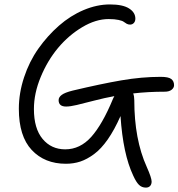

<svg xmlns="http://www.w3.org/2000/svg" viewBox="-20 -728 804 865"><path d="M277.8 -248Q244.1 -248 244.1 -276.9Q244.1 -290 258.1 -300.5Q272 -311 307.1 -319.8Q434.6 -350.1 526.6 -366Q618.7 -381.8 704.1 -381.8Q738.8 -381.8 751.5 -372.1Q764.2 -362.3 764.2 -344.2Q764.2 -332.5 753.2 -323.7Q742.2 -314.9 722.2 -314.9Q647.5 -314.9 580.1 -307.1Q585 -293.9 585 -276.9Q585 -100.1 641.1 23.9Q663.1 73.2 663.1 89.8Q663.1 102.5 656.2 109.9Q649.4 117.2 637.2 117.2Q618.7 117.2 606 104.7Q593.3 92.3 580.1 63Q534.2 -33.7 522.9 -205.1Q495.6 -143.1 465.6 -100.1Q435.5 -57.1 403.8 -33.7Q372.1 -10.3 341.8 -0.2Q311.5 9.8 276.9 9.8Q181.2 9.8 123 -52.2Q64.9 -114.3 64.9 -237.8Q64.9 -308.6 88.4 -379.6Q111.8 -450.7 152.8 -508.8Q193.8 -566.9 245.6 -612.3Q297.4 -657.7 357.2 -682.9Q417 -708 475.1 -708Q533.2 -708 561.5 -689.9Q589.8 -671.9 589.8 -644Q589.8 -631.8 583 -624.5Q576.2 -617.2 565.9 -617.2Q557.6 -617.2 550.5 -621.1Q543.5 -625 537.6 -629.6Q531.7 -634.3 514.2 -638.2Q496.6 -642.1 469.2 -642.1Q411.6 -642.1 350.6 -605.7Q289.6 -569.3 241.9 -512.5Q194.3 -455.6 163.6 -381.6Q132.8 -307.6 132.8 -236.8Q132.8 -148.9 171.9 -102.1Q210.9 -55.2 273.9 -55.2Q340.8 -55.2 391.1 -111.3Q441.4 -167.5 488.8 -282.2Q489.7 -284.2 490.7 -286.4Q491.7 -288.6 493.2 -291Q494.6 -293.5 495.1 -294.9Q452.1 -287.1 404.1 -274.7Q356 -262.2 326.2 -255.1Q296.4 -248 277.8 -248Z"/></svg>

Font: Shantell Sans Irregular
Style: Regular
Weight: 300
Designer: Stephen Nixon, Anya Danilova, Shantell Martin
Foundry: Arrow Type
Version: Version 1.006;[9816181b4]